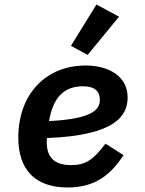

<svg xmlns="http://www.w3.org/2000/svg" viewBox="-20 -818 640 850"><path d="M507 -744 407 -798 294 -615 368 -575ZM280 12C405 12 472 -48 527 -131L447 -182C393 -110 358 -87 295 -87C214 -87 187 -128 187 -189C187 -193 187 -199 188 -207C493 -218 545 -307 545 -387C545 -480 462 -528 359 -528C181 -528 61 -399 61 -209C61 -68 134 12 280 12ZM347 -436C400 -436 422 -413 422 -377C422 -339 402 -292 197 -282L200 -297C220 -395 271 -436 347 -436Z"/></svg>

Font: IBM Plex Mono SmBld
Style: Italic
Weight: 600
Italic angle: -9.5°
Monospace: yes
Designer: Mike Abbink, Paul van der Laan, Pieter van Rosmalen
Foundry: Bold Monday
Version: Version 2.004